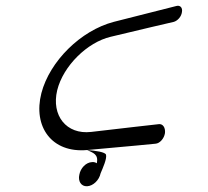

<svg xmlns="http://www.w3.org/2000/svg" viewBox="-20 -500 724 668"><path d="M593 -479C593 -479 501 -456 376 -424C261 -394 153 -287 124 -176C94 -59 160 33 283 22C304 32 323 36 317 68C312 65 306 63 300 64C279 65 260 85 256 108C251 130 262 149 283 148C304 147 325 127 330 103C338 84 352 53 349 39C348 29 311 24 283 22C420 10 521 0 521 0C536 -1 551 -18 554 -37C556 -57 546 -70 532 -68C532 -68 389 -52 297 -41C211 -31 158 -98 179 -186C200 -271 284 -353 365 -372C451 -393 585 -424 585 -424C598 -428 611 -442 613 -458C616 -474 606 -483 593 -479Z"/></svg>

Font: Hi. Perspective
Style: Perspective
Weight: 400
Designer: Mew Too, Robert Jablonski
Foundry: Cannot Into Space Fonts
Version: Version 1.996